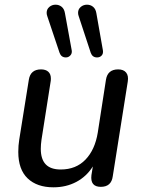

<svg xmlns="http://www.w3.org/2000/svg" viewBox="-20 -790 606 819"><path d="M58 -142Q58 -169 62 -194L103 -450Q110 -494 155 -494Q175 -494 186 -484Q197 -474 197 -455Q197 -446 196 -442L157 -194Q154 -173 154 -155Q154 -111 175 -89Q196 -67 239 -67Q304 -67 344.5 -109Q385 -151 397 -224L432 -450Q439 -494 484 -494Q507 -494 518 -480.5Q529 -467 525 -442L461 -38Q455 7 410 7Q364 7 370 -43L376 -80Q349 -37 305.5 -14Q262 9 208 9Q138 9 98 -29Q58 -67 58 -142ZM313 -735Q313 -751 324.5 -760.5Q336 -770 351 -770Q366 -770 377 -761Q388 -752 391 -734L419 -575Q421 -561 413.5 -553Q406 -545 394 -545Q374 -545 367 -565L316 -720Q313 -728 313 -735ZM179 -735Q179 -751 190.5 -760.5Q202 -770 217 -770Q232 -770 243 -761Q254 -752 257 -734L286 -575Q288 -562 280 -553.5Q272 -545 261 -545Q241 -545 234 -565L182 -720Q179 -728 179 -735Z"/></svg>

Font: SN Pro
Style: Italic
Weight: 400
Italic angle: -9°
Designer: Tobias Whetton
Foundry: Supernotes
Version: Version 1.003